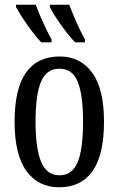

<svg xmlns="http://www.w3.org/2000/svg" viewBox="-20 -786 504 816"><path d="M231 10Q143 10 92.5 -59Q42 -128 42 -269Q42 -409 90.5 -477.5Q139 -546 234 -546Q321 -546 371.5 -477.5Q422 -409 422 -269Q422 -128 373.5 -59Q325 10 231 10ZM233 -41Q270 -41 292 -67Q314 -93 323.5 -143.5Q333 -194 333 -269Q333 -382 310.5 -438Q288 -494 233 -494Q177 -494 154 -438Q131 -382 131 -269Q131 -157 154.5 -99Q178 -41 233 -41ZM299 -606Q286 -620 270 -639.5Q254 -659 238.5 -681Q223 -703 210.5 -723Q198 -743 192 -756V-766H274Q283 -744 294 -717Q305 -690 317.5 -664Q330 -638 341 -619V-606ZM155 -606Q142 -620 126.5 -639.5Q111 -659 95.5 -681Q80 -703 67.5 -723Q55 -743 48 -756V-766H132Q140 -744 151.5 -717Q163 -690 175.5 -664Q188 -638 199 -619V-606Z"/></svg>

Font: Noto Serif ExtraCondensed
Style: Regular
Weight: 400
Width: 2
Designer: Monotype Design Team
Foundry: Monotype Imaging Inc.
Version: Version 2.013